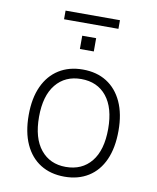

<svg xmlns="http://www.w3.org/2000/svg" viewBox="-85 -823 733 897"><g transform="rotate(10 281.0 -374.5)"><path d="M282 8Q216 8 168 -22Q120 -52 94 -109Q68 -166 68 -247Q68 -327 94 -383.5Q120 -440 168 -470Q216 -500 281 -500Q347 -500 394.5 -470Q442 -440 468 -383.5Q494 -327 494 -247Q494 -166 468.5 -109Q443 -52 395 -22Q347 8 282 8ZM280 -38Q357 -38 401 -92Q445 -146 445 -247Q445 -347 401.5 -401Q358 -455 281 -455Q205 -455 161 -401Q117 -347 117 -247Q117 -146 161 -92Q205 -38 280 -38ZM153 -716V-757H411V-716ZM250 -592V-655H316V-592Z"/></g></svg>

Font: Nunito Sans 7pt SemiCondensed ExtraLight
Style: Regular
Weight: 250
Width: 4
Designer: Vernon Adams
Foundry: Vernon Adams
Version: Version 3.101;gftools[0.9.27]